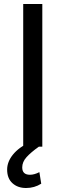

<svg xmlns="http://www.w3.org/2000/svg" viewBox="-20 -731 326 957"><path d="M190.9 -710.9V0H95.7V-710.9ZM130.4 -24.4 173.8 0Q133.3 28.8 112.1 52.5Q90.8 76.2 90.8 103.5Q90.8 140.1 129.4 140.1Q150.9 140.1 176.3 127L185.5 184.6Q151.4 206.1 109.9 206.1Q68.4 206.1 42 182.1Q15.6 158.2 15.6 114.3Q15.6 75.7 44.2 40Q72.8 4.4 130.4 -24.4Z"/></svg>

Font: Bert Sans Medium
Style: Regular
Weight: 500
Designer: Christian Robertson, Adam Twardoch, & Cristiano Sobral
Foundry: Google
Version: Version 12.135;January 10, 2020;FontCreator 12.0.0.2547 64-b